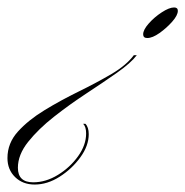

<svg xmlns="http://www.w3.org/2000/svg" viewBox="-20 -263 497 515"><path d="M447 -243Q457 -243 457 -234Q457 -222 442 -205Q427 -188 408 -174.5Q389 -161 375 -161Q364 -161 364 -171Q364 -183 379 -200Q394 -217 414 -230Q434 -243 447 -243ZM339 -115H347Q331 -94 294 -68Q257 -42 212 -12.5Q167 17 125 50Q83 83 55.5 117.5Q28 152 28 187Q28 226 69 226Q103 226 135.5 206Q168 186 189.5 156Q211 126 211 95Q211 77 203 69H209Q218 78 218 97Q218 128 195.5 159Q173 190 140 211Q107 232 73 232Q41 232 20.5 212Q0 192 0 161Q0 121 28 90Q56 59 99.5 32.5Q143 6 191 -17.5Q239 -41 279 -64.5Q319 -88 339 -115Z"/></svg>

Font: Ballet 72pt
Style: Regular
Weight: 400
Designer: Maximiliano R. Sproviero
Foundry: Omnibus-Type
Version: Version 1.100; ttfautohint (v1.8.3)